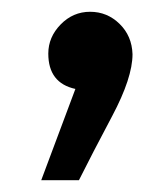

<svg xmlns="http://www.w3.org/2000/svg" viewBox="-20 -151 285 326"><path d="M50 155H114Q136 111 170.5 46Q205 -19 205 -59Q204 -90 183 -110.5Q162 -131 133 -131Q104 -131 83 -109.5Q62 -88 62 -60Q62 -10 108 0Z"/></svg>

Font: Noto Sans Arabic UI
Style: Regular
Weight: 400
Designer: Nadine Chahine - Monotype Design Team
Foundry: Monotype Imaging Inc.
Version: Version 1.900